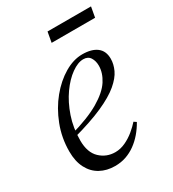

<svg xmlns="http://www.w3.org/2000/svg" viewBox="-158 -707 726 807"><g transform="rotate(-30 205.0 -304.0)"><path d="M163 12Q123 12 92 -5Q61 -22 43.5 -55.5Q26 -89 26 -137Q26 -203 49 -262.5Q72 -322 109 -367Q146 -412 190 -438Q234 -464 277 -464Q322 -464 347 -445Q372 -426 372 -388Q372 -362 359.5 -335Q347 -308 314.5 -280.5Q282 -253 223.5 -227Q165 -201 73 -176L69 -194Q162 -220 215.5 -251.5Q269 -283 291.5 -318Q314 -353 314 -388Q314 -411 303.5 -427.5Q293 -444 270 -444Q244 -444 212.5 -421.5Q181 -399 153 -359.5Q125 -320 107 -267.5Q89 -215 89 -154Q89 -96 119.5 -67Q150 -38 193 -38Q218 -38 242.5 -49.5Q267 -61 287.5 -78Q308 -95 322 -111L334 -103Q320 -78 302 -57Q284 -36 262.5 -20.5Q241 -5 216.5 3.5Q192 12 163 12ZM190 -570 199 -620H410L401 -570Z"/></g></svg>

Font: Source Serif 4 60pt
Style: Italic
Weight: 400
Italic angle: -12°
Version: Version 4.004;hotconv 1.0.116;makeotfexe 2.5.65601